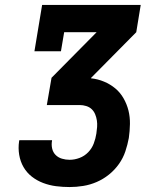

<svg xmlns="http://www.w3.org/2000/svg" viewBox="-20 -755 640 775"><path d="M261 0Q233 0 206 -3.5Q179 -7 154 -16.5Q129 -26 108.5 -42Q88 -58 75 -80.5Q62 -103 57.5 -130Q53 -157 57 -184Q57 -186 57.5 -187Q58 -188 58 -189H190Q190 -189 190 -188.5Q190 -188 190 -187Q187 -171 190.5 -155.5Q194 -140 204.5 -129.5Q215 -119 230 -114.5Q245 -110 261 -110Q281 -110 301 -117.5Q321 -125 336 -140.5Q351 -156 358.5 -176Q366 -196 369 -216Q371 -229 372 -242.5Q373 -256 371 -269Q369 -282 364 -294Q359 -306 350 -314.5Q341 -323 328 -327Q315 -331 302 -331H169L188 -441L370 -625H239L226 -548H119L150 -735H548L530 -625L348 -441L347 -439Q375 -436 400 -425.5Q425 -415 445 -398.5Q465 -382 478.5 -358.5Q492 -335 498.5 -309Q505 -283 504.5 -254.5Q504 -226 500 -198Q495 -171 486 -144Q477 -117 460 -93Q443 -69 420 -50.5Q397 -32 370.5 -20.5Q344 -9 316 -4.5Q288 0 261 0Z"/></svg>

Font: Iosevka Slab XBdExObl
Style: Regular
Weight: 800
Width: 7
Italic angle: -9°
Monospace: yes
Designer: Belleve Invis
Foundry: Belleve Invis
Version: Version 11.1.0; ttfautohint (v1.8.3)